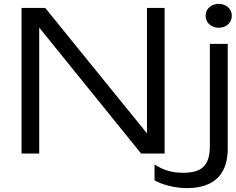

<svg xmlns="http://www.w3.org/2000/svg" viewBox="-20 -791 1214 989"><path d="M213 -750H91V0H182V-649L707 0H828V-750H737V-104ZM1153 -565H1061V-38C1061 64 1017 99 923 99C863 99 819 84 776 56V138C808 157 876 178 942 178C1096 178 1153 93 1153 -24ZM1107 -648C1146 -648 1174 -674 1174 -710C1174 -745 1146 -771 1107 -771C1068 -771 1039 -745 1039 -710C1039 -674 1068 -648 1107 -648Z"/></svg>

Font: Bounded Light
Style: Regular
Weight: 300
Designer: Vlad Churkin
Version: Version 3.0